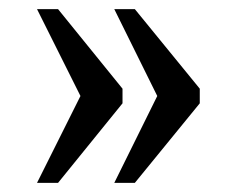

<svg xmlns="http://www.w3.org/2000/svg" viewBox="-20 -480 517 420"><path d="M230 -80H275L417 -254V-286L275 -460H230L324 -270ZM61 -80H107L248 -254V-286L107 -460H61L156 -270Z"/></svg>

Font: Noto Serif Thai SemiCondensed
Style: Regular
Weight: 400
Width: 4
Designer: Monotype Design Team
Foundry: Monotype Imaging Inc.
Version: Version 2.002